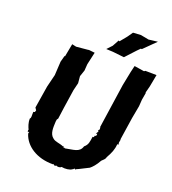

<svg xmlns="http://www.w3.org/2000/svg" viewBox="-161 -1026 1037 1159"><g transform="rotate(20 357.5 -446.5)"><path d="M346 -106V-108C339 -104 338 -115 342 -109C336 -107 335 -106 337 -106C337 -116 331 -119 332 -113C305 -125 279 -123 262 -138C234 -159 237 -199 239 -240L241 -253L247 -261L257 -334L275 -454L287 -503L283 -547L297 -588L300 -630L318 -710L280 -714L275 -713L200 -706L173 -712L157 -628L154 -630L143 -589C142 -560 139 -530 138 -501L118 -420L95 -277L105 -262L101 -250L92 -248C90 -223 95 -211 86 -203C85 -175 95 -152 102 -137C98 -130 103 -124 101 -123C101 -123 100 -123 111 -126C104 -112 105 -111 111 -119C105 -112 112 -112 108 -113C130 -42 207 10 311 9C318 1 312 15 315 7C324 14 323 16 334 9C343 16 361 13 366 6C389 11 420 7 432 -3C442 -6 440 -14 444 -11C449 -5 458 -10 451 -10C477 -21 504 -37 528 -48C541 -58 560 -78 578 -111C588 -122 599 -127 602 -143C621 -176 633 -203 635 -238C641 -235 633 -240 643 -237L641 -251L643 -261L645 -271H643L665 -417L680 -498L683 -541L691 -587L689 -590L700 -632L715 -711L643 -712L636 -707L572 -717L562 -675L544 -585L502 -298L504 -300L505 -285L498 -278L503 -267L501 -269L491 -253L500 -256V-246C494 -238 492 -239 489 -239C491 -230 481 -223 480 -231C475 -195 474 -176 451 -157C438 -113 396 -117 346 -106ZM494 -903 471 -870 435 -826 429 -829 406 -787 376 -755 420 -753 493 -745C520 -773 545 -803 573 -830L567 -829L578 -828L654 -903L596 -896L544 -906Z"/></g></svg>

Font: Asimov Print
Style: DIt
Weight: 250
Width: 0
Designer: Google
Version: Version 2.000980: 2014